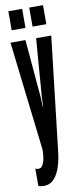

<svg xmlns="http://www.w3.org/2000/svg" viewBox="-100 -741 415 974"><g transform="rotate(-10 107.5 -254.0)"><path d="M42 198Q35.5 198 29 196.8Q22.5 195.5 15.5 193V104Q19.5 106 23.5 106.8Q27.5 107.5 31 107.5Q37 107.5 42 105.5Q47 103.5 50.5 98.5Q62 80.5 65.2 57.5Q68.5 34.5 68.5 16L2.5 -547H79.5L105.5 -246L107.5 -199H109.5L111 -246L134.5 -547H212.5L144.5 41Q140 81 128.5 117Q117 153 96.2 175.5Q75.5 198 42 198ZM127 -608V-706H198V-608ZM19.5 -608V-706H90.5V-608Z"/></g></svg>

Font: League Gothic Condensed
Style: Regular
Weight: 400
Width: 3
Designer: The League of Moveable Type
Version: Version 2.001